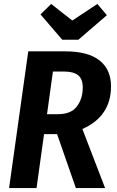

<svg xmlns="http://www.w3.org/2000/svg" viewBox="-20 -952 590 972"><path d="M397 -299 512 0H364L269 -273H203L165 0H26L123 -692H310Q426 -692 484 -646Q542 -600 542 -515Q542 -363 397 -299ZM218 -374H274Q340 -374 369.5 -413.5Q399 -453 399 -509Q399 -552 375.5 -571Q352 -590 302 -590H248ZM521 -875 377 -751H295L185 -879L239 -932L346 -848L473 -932Z"/></svg>

Font: Fira Sans Condensed SemiBold
Style: Italic
Weight: 600
Width: 3
Italic angle: -8°
Designer: bBox Type GmbH & Carrois Corporate GbR & Edenspiekermann AG
Foundry: bBox Type GmbH & Carrois Corporate GbR & Edenspiekermann AG
Version: Version 4.301